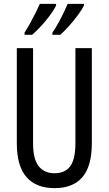

<svg xmlns="http://www.w3.org/2000/svg" viewBox="-20 -963 562 993"><path d="M455 -224Q455 -103 406 -46.5Q357 10 262 10Q167 10 117 -47Q67 -104 67 -223V-714H151V-222Q151 -140 180 -103.5Q209 -67 262 -67Q316 -67 343 -103Q370 -139 370 -223V-714H455ZM414 -934Q403 -912 381.5 -883Q360 -854 335.5 -827Q311 -800 292 -783H251V-794Q266 -816 282 -845Q298 -874 311 -901Q324 -928 330 -943H414ZM270 -934Q253 -900 217.5 -857Q182 -814 146 -783H107V-794Q122 -818 137.5 -846Q153 -874 166 -900.5Q179 -927 186 -943H270Z"/></svg>

Font: Noto Sans Sinhala ExtraCondensed
Style: Regular
Weight: 400
Width: 2
Designer: Jelle Bosma - Monotype Design Team
Foundry: Monotype Imaging Inc.
Version: Version 2.006; ttfautohint (v1.8.4.7-5d5b)